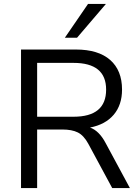

<svg xmlns="http://www.w3.org/2000/svg" viewBox="-20 -957 709 977"><path d="M87 0V-705H366Q480 -705 540.5 -652Q601 -599 601 -501Q601 -423 558.5 -373Q516 -323 438 -308Q484 -292 517 -230L641 0H551L429 -226Q406 -268 376 -283Q346 -298 297 -298H169V0ZM169 -363H354Q520 -363 520 -501Q520 -637 354 -637H169ZM310 -765 428 -937H519L372 -765Z"/></svg>

Font: Nunito Sans
Style: Regular
Weight: 400
Designer: Vernon Adams
Foundry: Vernon Adams
Version: Version 3.101; ttfautohint (v1.8.4.7-5d5b);gftools[0.9.27]